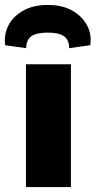

<svg xmlns="http://www.w3.org/2000/svg" viewBox="-50 -757 387 777"><path d="M237 -497V0H55V-497ZM56 -562 -29 -574Q-35 -617 -16 -654Q3 -691 44 -714Q85 -737 143 -737Q202 -737 242.5 -714Q283 -691 302.5 -654Q322 -617 315 -574L230 -562Q230 -595 209.5 -610Q189 -625 143 -625Q97 -625 76.5 -610Q56 -595 56 -562Z"/></svg>

Font: Exo 2 ExtraBold
Style: Regular
Weight: 800
Designer: Natanael Gama
Foundry: Natanael Gama
Version: Version 2.010